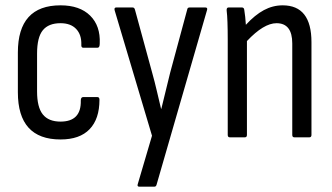

<svg xmlns="http://www.w3.org/2000/svg" viewBox="-20 -515 1245 720"><path d="M207 8Q47 8 47 -169V-318Q47 -495 207 -495Q279 -495 318 -456.5Q357 -418 354 -352Q354 -336 346 -336H292Q284 -336 285 -348Q286 -385 265.5 -406.5Q245 -428 207 -428Q162 -428 140.5 -401.5Q119 -375 119 -314V-172Q119 -113 140.5 -86Q162 -59 207 -59Q285 -59 283 -138Q283 -151 292 -151H345Q353 -151 353 -141Q353 -69 316 -30.5Q279 8 207 8Z M502 185Q493 185 497 174L550 -6L410 -476Q407 -487 416 -487H477Q484 -487 486 -479L551 -241Q560 -209 568 -174.5Q576 -140 584 -107H585Q593 -140 601.5 -174.5Q610 -209 618 -242L682 -479Q683 -487 691 -487H750Q760 -487 756 -476L567 178Q565 185 559 185Z M842 0Q834 0 834 -9V-366Q834 -403 833 -431.5Q832 -460 830 -475Q829 -487 837 -487H887Q895 -487 896 -478Q898 -467 899.5 -452Q901 -437 902 -422Q936 -459 969.5 -477Q1003 -495 1040 -495Q1148 -495 1148 -357V-9Q1148 0 1140 0H1084Q1076 0 1076 -9V-352Q1076 -428 1017 -428Q969 -428 906 -361V-9Q906 0 898 0Z"/></svg>

Font: Sofia Sans Cond
Style: Regular
Weight: 400
Width: 3
Designer: Botio Nikoltchev, Ani Petrova
Foundry: lettersoup
Version: Version 4.100; ttfautohint (v1.8.3)